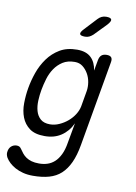

<svg xmlns="http://www.w3.org/2000/svg" viewBox="-111 -853 818 1153"><g transform="rotate(10 298.0 -276.5)"><path d="M367 -122Q355 -96 338.5 -76.5Q322 -57 301 -43Q280 -29 255 -22Q230 -15 200 -15Q141 -15 108 -39.5Q75 -64 60 -102.5Q45 -141 45.5 -188.5Q46 -236 54 -282Q62 -329 79 -377.5Q96 -426 125.5 -467Q155 -508 198.5 -534Q242 -560 304 -560Q359 -560 388.5 -532Q418 -504 425 -454L437 -520Q441 -541 452.5 -550.5Q464 -560 484 -560Q504 -560 512 -550.5Q520 -541 516 -520L425 0Q414 64 393.5 108.5Q373 153 343 180.5Q313 208 270.5 220Q228 232 172 232Q139 232 112 225Q85 218 64 206.5Q43 195 28 181Q13 167 4 152Q-1 143 -3 133.5Q-5 124 -3 115Q-2 106 2 97.5Q6 89 12.5 83Q19 77 27.5 73.5Q36 70 46 70Q56 70 62.5 73.5Q69 77 75 86Q83 98 93 110.5Q103 123 117 132.5Q131 142 150 147.5Q169 153 196 153Q223 153 246.5 145.5Q270 138 289.5 120.5Q309 103 323.5 73.5Q338 44 345 0ZM220 -90Q248 -90 276 -102.5Q304 -115 327 -134.5Q350 -154 365.5 -178.5Q381 -203 386 -228L403 -326Q407 -351 402.5 -379Q398 -407 384.5 -430.5Q371 -454 351 -469.5Q331 -485 303 -485Q259 -485 229.5 -466Q200 -447 180.5 -418Q161 -389 150.5 -354Q140 -319 134 -286Q128 -253 126.5 -218.5Q125 -184 133 -155.5Q141 -127 161.5 -108.5Q182 -90 220 -90ZM336 -645Q308 -645 304.5 -655.5Q301 -666 322 -688L391 -762Q401 -773 413.5 -779Q426 -785 441 -785Q469 -785 473 -774Q477 -763 455 -739L384 -666Q373 -656 361.5 -650.5Q350 -645 336 -645Z"/></g></svg>

Font: Maple Mono NL Light
Style: Italic
Weight: 300
Italic angle: -10°
Monospace: yes
Designer: subframe7536
Version: Version 7.000